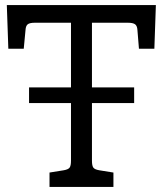

<svg xmlns="http://www.w3.org/2000/svg" viewBox="-20 -740 644 760"><path d="M597 -720 591 -547H530L524 -621Q523 -638 514.5 -644Q506 -650 486 -650H344V-394H511V-332H344V-104Q344 -84 349.5 -76.5Q355 -69 373 -66L429 -57V0H176V-57L232 -66Q250 -69 255.5 -76.5Q261 -84 261 -104V-332H95V-394H261V-650H118Q98 -650 90 -644Q82 -638 81 -621L74 -547H13L7 -720Z"/></svg>

Font: Enriqueta
Style: Regular
Weight: 400
Designer: Viviana Monsalve, Gustavo Ibarra
Foundry: 72Puntos
Version: Version 2.000